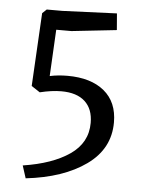

<svg xmlns="http://www.w3.org/2000/svg" viewBox="-54 -706 649 855"><g transform="rotate(5 270.5 -278.5)"><path d="M360 -166Q360 -228 323.5 -261.5Q287 -295 218 -295Q175 -295 122 -282L84 -307L102 -634L121 -652H191L434 -662L440 -588L239 -566H171L160 -358Q197 -366 239 -366Q344 -366 403.5 -317Q463 -268 463 -177Q463 -59 361.5 13.5Q260 86 93 105L75 49Q206 29 283 -24Q360 -77 360 -166Z"/></g></svg>

Font: Andada Pro Medium
Style: Regular
Weight: 500
Designer: Carolina Giovagnoli
Foundry: Huerta Tipografica
Version: Version 3.005; ttfautohint (v1.8.4)